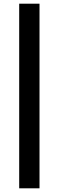

<svg xmlns="http://www.w3.org/2000/svg" viewBox="-20 -770 318 1040"><path d="M84 250V-750H194V250Z"/></svg>

Font: Mada Black
Style: Regular
Weight: 900
Designer: Khaled Hosny
Version: Version 1.5